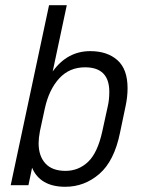

<svg xmlns="http://www.w3.org/2000/svg" viewBox="-20 -710 550 736"><path d="M103 -67 89 0H21L168 -690H236L182 -436Q238 -514 326 -514Q391 -514 430 -479.5Q469 -445 469 -372Q469 -340 462 -306L440 -201Q418 -93 361 -43.5Q304 6 230 6Q182 6 150 -12.5Q118 -31 103 -67ZM372 -206 393 -302Q399 -327 399 -358Q399 -452 306 -452Q246 -452 207 -409.5Q168 -367 152 -295L133 -207Q128 -180 128 -161Q128 -112 154 -83.5Q180 -55 231 -55Q281 -55 317.5 -89.5Q354 -124 372 -206Z"/></svg>

Font: D-DIN
Style: DIN-Italic
Weight: 400
Italic angle: -12°
Designer: Charles Nix
Foundry: Datto Inc.
Version: Version 1.00